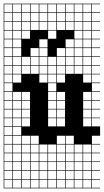

<svg xmlns="http://www.w3.org/2000/svg" viewBox="-20 -785 564 1043"><path d="M0 238.1V-765.1H523.8V-761.9H479.4V-717.5H523.8V-714.3H479.4V-669.8H523.8V-666.7H479.4V-622.2H523.8V-619H479.4V-574.6H523.8V-571.4H479.4V-527H523.8V-523.8H479.4V-479.4H523.8V-476.2H479.4V-431.7H523.8V-428.6H479.4V-384.1H523.8V-381H479.4V-336.5H523.8V-333.3H479.4V-288.9H523.8V-285.7H479.4V-241.3H523.8V-238.1H479.4V-193.7H523.8V-190.5H479.4V-146H523.8V-142.9H479.4V-98.4H523.8V-47.6H479.4V-3.2H523.8V0H479.4V44.4H523.8V47.6H479.4V92.1H523.8V95.2H479.4V139.7H523.8V142.9H479.4V187.3H523.8V190.5H479.4V234.9H523.8V238.1ZM288.9 -717.5H333.3V-761.9H288.9ZM384.1 -717.5H428.6V-761.9H384.1ZM50.8 -717.5H95.2V-761.9H50.8ZM241.3 -717.5H285.7V-761.9H241.3ZM193.7 -717.5H238.1V-761.9H193.7ZM336.5 -717.5H381V-761.9H336.5ZM3.2 -717.5H47.6V-761.9H3.2ZM146 -717.5H190.5V-761.9H146ZM98.4 -717.5H142.9V-761.9H98.4ZM431.7 -717.5H476.2V-761.9H431.7ZM384.1 -669.8H428.6V-714.3H384.1ZM431.7 -669.8H476.2V-714.3H431.7ZM288.9 -669.8H333.3V-714.3H288.9ZM146 -669.8H190.5V-714.3H146ZM98.4 -669.8H142.9V-714.3H98.4ZM3.2 -669.8H47.6V-714.3H3.2ZM336.5 -669.8H381V-714.3H336.5ZM193.7 -669.8H238.1V-714.3H193.7ZM241.3 -669.8H285.7V-714.3H241.3ZM50.8 -669.8H95.2V-714.3H50.8ZM288.9 -622.2H333.3V-666.7H288.9ZM146 -622.2H190.5V-666.7H146ZM98.4 -622.2H142.9V-666.7H98.4ZM3.2 -622.2H47.6V-666.7H3.2ZM193.7 -622.2H238.1V-666.7H193.7ZM431.7 -622.2H476.2V-666.7H431.7ZM50.8 -622.2H95.2V-666.7H50.8ZM384.1 -622.2H428.6V-666.7H384.1ZM241.3 -622.2H285.7V-666.7H241.3ZM336.5 -622.2H381V-666.7H336.5ZM384.1 -574.6H428.6V-619H384.1ZM241.3 -574.6H285.7V-619H241.3ZM50.8 -574.6H95.2V-619H50.8ZM3.2 -574.6H47.6V-619H3.2ZM98.4 -574.6H142.9V-619H98.4ZM431.7 -574.6H476.2V-619H431.7ZM431.7 -527H476.2V-571.4H431.7ZM336.5 -527H381V-571.4H336.5ZM50.8 -527H95.2V-571.4H50.8ZM384.1 -527H428.6V-571.4H384.1ZM193.7 -527H238.1V-571.4H193.7ZM3.2 -527H47.6V-571.4H3.2ZM3.2 -479.4H47.6V-523.8H3.2ZM146 -479.4H190.5V-523.8H146ZM431.7 -479.4H476.2V-523.8H431.7ZM336.5 -479.4H381V-523.8H336.5ZM384.1 -479.4H428.6V-523.8H384.1ZM288.9 -479.4H333.3V-523.8H288.9ZM193.7 -479.4H238.1V-523.8H193.7ZM50.8 -479.4H95.2V-523.8H50.8ZM336.5 -431.7H381V-476.2H336.5ZM431.7 -431.7H476.2V-476.2H431.7ZM3.2 -431.7H47.6V-476.2H3.2ZM50.8 -431.7H95.2V-476.2H50.8ZM146 -431.7H190.5V-476.2H146ZM98.4 -431.7H142.9V-476.2H98.4ZM241.3 -431.7H285.7V-476.2H241.3ZM288.9 -431.7H333.3V-476.2H288.9ZM384.1 -431.7H428.6V-476.2H384.1ZM193.7 -431.7H238.1V-476.2H193.7ZM193.7 -384.1H238.1V-428.6H193.7ZM288.9 -384.1H333.3V-428.6H288.9ZM384.1 -384.1H428.6V-428.6H384.1ZM146 -384.1H190.5V-428.6H146ZM50.8 -384.1H95.2V-428.6H50.8ZM241.3 -384.1H285.7V-428.6H241.3ZM431.7 -384.1H476.2V-428.6H431.7ZM3.2 -384.1H47.6V-428.6H3.2ZM98.4 -384.1H142.9V-428.6H98.4ZM336.5 -384.1H381V-428.6H336.5ZM193.7 -336.5H238.1V-381H193.7ZM288.9 -336.5H333.3V-381H288.9ZM3.2 -336.5H47.6V-381H3.2ZM431.7 -336.5H476.2V-381H431.7ZM50.8 -336.5H95.2V-381H50.8ZM241.3 -336.5H285.7V-381H241.3ZM241.3 -288.9H285.7V-333.3H241.3ZM47.6 -333.3H3.2V-288.9H47.6ZM241.3 -241.3H285.7V-285.7H241.3ZM98.4 -241.3H142.9V-285.7H98.4ZM50.8 -241.3H95.2V-285.7H50.8ZM288.9 -241.3H333.3V-285.7H288.9ZM3.2 -241.3H47.6V-285.7H3.2ZM431.7 -241.3H476.2V-285.7H431.7ZM241.3 -193.7H285.7V-238.1H241.3ZM98.4 -193.7H142.9V-238.1H98.4ZM50.8 -193.7H95.2V-238.1H50.8ZM431.7 -193.7H476.2V-238.1H431.7ZM3.2 -193.7H47.6V-238.1H3.2ZM288.9 -193.7H333.3V-238.1H288.9ZM288.9 -146H333.3V-190.5H288.9ZM3.2 -146H47.6V-190.5H3.2ZM431.7 -146H476.2V-190.5H431.7ZM50.8 -146H95.2V-190.5H50.8ZM98.4 -146H142.9V-190.5H98.4ZM241.3 -146H285.7V-190.5H241.3ZM288.9 -98.4H333.3V-142.9H288.9ZM3.2 -98.4H47.6V-142.9H3.2ZM431.7 -98.4H476.2V-142.9H431.7ZM50.8 -98.4H95.2V-142.9H50.8ZM98.4 -98.4H142.9V-142.9H98.4ZM241.3 -98.4H285.7V-142.9H241.3ZM50.8 -50.8H95.2V-95.2H50.8ZM3.2 -50.8H47.6V-95.2H3.2ZM288.9 -3.2H333.3V-47.6H288.9ZM50.8 -3.2H95.2V-47.6H50.8ZM146 -3.2H190.5V-47.6H146ZM3.2 -3.2H47.6V-47.6H3.2ZM98.4 -3.2H142.9V-47.6H98.4ZM336.5 -3.2H381V-47.6H336.5ZM336.5 44.4H381V0H336.5ZM3.2 44.4H47.6V0H3.2ZM241.3 44.4H285.7V0H241.3ZM98.4 44.4H142.9V0H98.4ZM50.8 44.4H95.2V0H50.8ZM288.9 44.4H333.3V0H288.9ZM384.1 44.4H428.6V0H384.1ZM193.7 44.4H238.1V0H193.7ZM431.7 44.4H476.2V0H431.7ZM146 44.4H190.5V0H146ZM431.7 92.1H476.2V47.6H431.7ZM3.2 92.1H47.6V47.6H3.2ZM336.5 92.1H381V47.6H336.5ZM241.3 92.1H285.7V47.6H241.3ZM50.8 92.1H95.2V47.6H50.8ZM288.9 92.1H333.3V47.6H288.9ZM384.1 92.1H428.6V47.6H384.1ZM98.4 92.1H142.9V47.6H98.4ZM193.7 92.1H238.1V47.6H193.7ZM146 92.1H190.5V47.6H146ZM241.3 139.7H285.7V95.2H241.3ZM431.7 139.7H476.2V95.2H431.7ZM193.7 139.7H238.1V95.2H193.7ZM98.4 139.7H142.9V95.2H98.4ZM384.1 139.7H428.6V95.2H384.1ZM288.9 139.7H333.3V95.2H288.9ZM146 139.7H190.5V95.2H146ZM50.8 139.7H95.2V95.2H50.8ZM336.5 139.7H381V95.2H336.5ZM3.2 139.7H47.6V95.2H3.2ZM193.7 187.3H238.1V142.9H193.7ZM431.7 187.3H476.2V142.9H431.7ZM98.4 187.3H142.9V142.9H98.4ZM384.1 187.3H428.6V142.9H384.1ZM50.8 187.3H95.2V142.9H50.8ZM288.9 187.3H333.3V142.9H288.9ZM241.3 187.3H285.7V142.9H241.3ZM336.5 187.3H381V142.9H336.5ZM3.2 187.3H47.6V142.9H3.2ZM146 187.3H190.5V142.9H146ZM431.7 234.9H476.2V190.5H431.7ZM193.7 234.9H238.1V190.5H193.7ZM98.4 234.9H142.9V190.5H98.4ZM384.1 234.9H428.6V190.5H384.1ZM50.8 234.9H95.2V190.5H50.8ZM288.9 234.9H333.3V190.5H288.9ZM241.3 234.9H285.7V190.5H241.3ZM336.5 234.9H381V190.5H336.5ZM146 234.9H190.5V190.5H146ZM3.2 234.9H47.6V190.5H3.2Z"/></svg>

Font: Jacquard 12 Charted
Style: Regular
Weight: 400
Designer: Sarah Cadigan-Fried
Version: Version 1.000